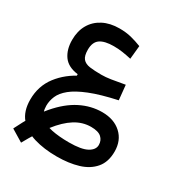

<svg xmlns="http://www.w3.org/2000/svg" viewBox="-191 -586 967 1049"><g transform="rotate(30 293.0 -61.0)"><path d="M100.6 343.8 24.9 297.9Q79.6 185.5 140.1 114.7Q200.7 43.9 266.6 10.7Q332.5 -22.5 402.3 -22.5Q477.1 -22.5 522.5 19.3Q567.9 61 567.9 130.9Q567.9 196.3 533.9 236.3Q500 276.4 441.2 294.2Q382.3 312 306.6 312Q226.1 312 162.8 293Q99.6 273.9 63 230.7Q26.4 187.5 26.4 114.3Q26.4 28.8 75.4 -35.2Q124.5 -99.1 204.6 -137.7L205.1 -116.2L181.6 -122.1V-134.8Q118.2 -142.6 89.8 -182.1Q61.5 -221.7 61.5 -282.2Q61.5 -338.4 85.2 -379.4Q108.9 -420.4 152.6 -443.1Q196.3 -465.8 255.4 -465.8Q296.9 -465.8 329.8 -457.5Q362.8 -449.2 396.5 -436L388.2 -351.6Q358.4 -358.4 332 -362.3Q305.7 -366.2 276.9 -366.2Q219.2 -366.2 190.9 -346.4Q162.6 -326.7 162.6 -278.8Q162.6 -239.7 177.2 -222.4Q191.9 -205.1 221.4 -200.9Q251 -196.8 294.9 -196.8Q321.8 -196.8 353.3 -201.7Q384.8 -206.5 438 -216.3L447.3 -123.5Q344.2 -101.1 279.5 -75.2Q214.8 -49.3 179.9 -20.8Q145 7.8 132.1 38.1Q119.1 68.4 119.1 99.6Q119.1 143.6 144 168Q168.9 192.4 215.6 202.1Q262.2 211.9 326.2 211.9Q404.3 211.9 439.7 192.4Q475.1 172.9 475.1 142.6Q475.1 113.8 455.1 95.7Q435.1 77.6 389.6 77.6Q336.4 77.6 288.8 107.4Q241.2 137.2 195.3 196.3Q149.4 255.4 100.6 343.8Z"/></g></svg>

Font: Cascadia Mono
Style: Regular
Weight: 400
Monospace: yes
Designer: Aaron Bell
Foundry: Saja Typeworks
Version: Version 2404.023